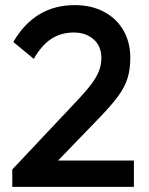

<svg xmlns="http://www.w3.org/2000/svg" viewBox="-20 -730 581 750"><path d="M28 -68 286 -342Q318 -376 338 -403Q358 -430 367 -454Q376 -478 376 -503Q376 -550 345.5 -576.5Q315 -603 268 -603Q218 -603 180 -578Q142 -553 112 -500L32 -566Q73 -637 133 -673.5Q193 -710 272 -710Q337 -710 386 -684Q435 -658 462 -611.5Q489 -565 489 -504Q489 -460 478.5 -425.5Q468 -391 443 -356.5Q418 -322 374 -276L176 -71ZM28 0V-68L127 -103H503V0Z"/></svg>

Font: Outfit Thin Medium
Style: Regular
Weight: 500
Version: Version 1.100;gftools[0.9.27]